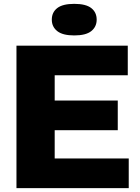

<svg xmlns="http://www.w3.org/2000/svg" viewBox="-20 -977 728 997"><path d="M65.5 0V-740H643.5V-586H264V-154H648.5V0ZM172.5 -301V-455H591.5V-301ZM365.5 -793Q305.5 -793 277.2 -815.5Q249 -838 249 -875Q249 -913 277.2 -935Q305.5 -957 365.5 -957Q426 -957 454 -935Q482 -913 482 -875Q482 -838 454 -815.5Q426 -793 365.5 -793Z"/></svg>

Font: Encode Sans SemiExpanded ExtraBold
Style: Regular
Weight: 800
Width: 6
Designer: Multiple Designers
Foundry: Impallari Type
Version: Version 3.002